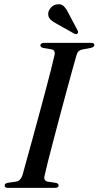

<svg xmlns="http://www.w3.org/2000/svg" viewBox="-20 -907 476 927"><path d="M195.5 -59.5Q189 -33.5 210.5 -30L250 -24Q263 -21 263 -12Q263 0 245 0H18.5Q2.5 0 2.5 -11Q2 -21.5 17.5 -24.5L57 -30Q79 -33.5 88.5 -61Q95.5 -87 108 -132Q120.5 -177 136 -233.5Q151.5 -290 167.8 -350.2Q184 -410.5 199.2 -467.2Q214.5 -524 226 -569.8Q237.5 -615.5 243.5 -642Q248 -665 228 -669L188.5 -675.5Q175 -679 175 -688Q175 -700 195.5 -700H420.5Q435.5 -700 435.5 -690Q435.5 -679.5 419.5 -676L377 -668Q366 -665.5 359.8 -659.8Q353.5 -654 349.5 -641Q341.5 -613.5 328.5 -566.5Q315.5 -519.5 299.8 -461.5Q284 -403.5 267.8 -342.2Q251.5 -281 236.8 -224.8Q222 -168.5 211 -125Q200 -81.5 195.5 -59.5ZM309.5 -845.5 355.5 -758.5Q359.5 -750 354 -745.5Q348 -740 339.5 -744L252.5 -793Q234 -802.5 222.5 -814Q211 -825.5 213 -844.5Q214.5 -857.5 226.2 -870.5Q238 -883.5 256 -886Q275 -889 287 -877.8Q299 -866.5 309.5 -845.5Z"/></svg>

Font: Fraunces 72pt S000
Style: Italic
Weight: 400
Italic angle: -16°
Version: Version 1.000; ttfautohint (v1.8.3)